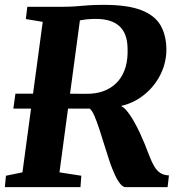

<svg xmlns="http://www.w3.org/2000/svg" viewBox="-21 -771 742 791"><path d="M-1 0 3.5 -47 71.5 -61 155 -681 85.5 -692.5 91.5 -743H237.5Q268 -743 291.5 -745Q315 -747 341.8 -749Q368.5 -751 407.5 -751Q505 -751 561 -729.2Q617 -707.5 640.5 -666.5Q664 -625.5 664.5 -567.5Q664.5 -507 634.5 -453.2Q604.5 -399.5 551.5 -365.2Q498.5 -331 430 -328.5L465.5 -337Q480.5 -337.5 496.8 -319.5Q513 -301.5 528.5 -274.8Q544 -248 556.2 -221.2Q568.5 -194.5 575.5 -177Q586.5 -149 595.5 -125.8Q604.5 -102.5 614.8 -85.2Q625 -68 639.2 -58.5Q653.5 -49 675 -48.5L669.5 0H496.5Q485.5 0 474 -14.2Q462.5 -28.5 451.8 -52Q441 -75.5 431.5 -103Q420 -137 409.2 -172.5Q398.5 -208 388 -239.8Q377.5 -271.5 367.8 -294Q358 -316.5 348.5 -323.5Q344 -323.5 333.5 -323.5Q323 -323.5 303 -323.5Q283 -323.5 248.5 -323.5Q214 -323.5 161.5 -323.5Q109 -323.5 34 -323.5L42.5 -385Q106.5 -385 153.5 -385Q200.5 -385 234 -385Q267.5 -385 289.2 -384.8Q311 -384.5 324.2 -384.5Q337.5 -384.5 344 -384.8Q350.5 -385 353 -385Q389.5 -387.5 418.2 -401Q447 -414.5 467 -438.2Q487 -462 496.8 -496.2Q506.5 -530.5 504.5 -575Q503 -634.5 470.2 -663.8Q437.5 -693 375.5 -693Q368.5 -693 357 -692.8Q345.5 -692.5 332.8 -691Q320 -689.5 307.5 -687Q295 -684.5 285.5 -679.5L312.5 -719L224 -61L314 -47L310.5 0Z"/></svg>

Font: Merriweather 24pt ExtraBold
Style: Italic
Weight: 800
Italic angle: -7.8°
Version: Version 2.101